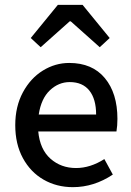

<svg xmlns="http://www.w3.org/2000/svg" viewBox="-20 -761 542 793"><path d="M43 0ZM461 -218H138Q145 -144 188.5 -105.5Q232 -67 294 -67Q353 -67 411 -104L446 -40Q368 12 281 12Q214 12 160 -19Q106 -50 74.5 -108Q43 -166 43 -244Q43 -321 74.5 -379.5Q106 -438 157 -469.5Q208 -501 266 -501Q361 -501 413 -438.5Q465 -376 465 -270Q465 -242 461 -218ZM377 -288Q377 -352 349 -387Q321 -422 268 -422Q222 -422 186 -388Q150 -354 140 -288ZM107 -604 219 -741H321L433 -604L392 -566L272 -673H268L148 -566Z"/></svg>

Font: Assistant SemiBold
Style: Regular
Weight: 600
Designer: Hebrew By Ben Nathan, Latin by Paul Hunt
Version: Version 2.001; ttfautohint (v1.6)